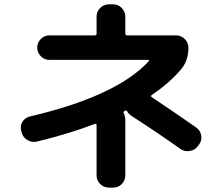

<svg xmlns="http://www.w3.org/2000/svg" viewBox="-20 -817 1040 894"><path d="M81.1 -199.2 79.1 -207Q72.3 -229.5 84 -249Q95.7 -268.6 118.2 -274.4Q522.5 -369.1 672.9 -532.2Q674.8 -534.2 673.8 -536.1Q672.9 -538.1 670.9 -538.1H210Q186.5 -538.1 169.9 -555.2Q153.3 -572.3 153.3 -595.2Q153.3 -618.2 169.9 -635.3Q186.5 -652.3 210 -652.3H420.9Q429.7 -652.3 429.7 -660.2V-740.2Q429.7 -763.7 446.8 -780.3Q463.9 -796.9 487.3 -796.9H506.8Q530.3 -796.9 546.9 -779.8Q563.5 -762.7 563.5 -740.2V-660.2Q563.5 -652.3 572.3 -652.3H799.8Q823.2 -652.3 840.3 -635.3Q857.4 -618.2 857.4 -594.7Q857.4 -534.2 822.3 -493.2Q768.6 -429.7 685.5 -374Q683.6 -372.1 683.6 -369.1Q683.6 -366.2 685.5 -365.2Q798.8 -290 894.5 -222.7Q913.1 -209 917 -186Q920.9 -163.1 907.2 -144.5L900.4 -135.7Q886.7 -117.2 862.3 -113.8Q837.9 -110.4 819.3 -124Q717.8 -196.3 590.8 -278.3Q579.1 -286.1 573.2 -296.9Q569.3 -304.7 561.5 -301.8L560.5 -300.8L559.6 -299.8Q552.7 -296.9 556.6 -289.1Q562.5 -277.3 563.5 -262.7V0Q563.5 23.4 546.9 40Q530.3 56.6 506.8 56.6H487.3Q463.9 56.6 446.8 40Q429.7 23.4 429.7 0V-234.4Q429.7 -242.2 421.9 -240.2Q305.7 -195.3 153.3 -158.2Q129.9 -152.3 108.9 -164.1Q87.9 -175.8 81.1 -199.2Z"/></svg>

Font: Rounded Mgen+ 2m bold
Style: Bold
Weight: 700
Designer: [Source Han Sans]
Ryoko NISHIZUKA  (kana & ideographs); Paul D. Hunt (Latin, Greek & Cyrillic); Wenlong ZHANG  (bopomofo
Version: Version 1.059.20150602